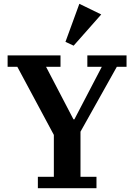

<svg xmlns="http://www.w3.org/2000/svg" viewBox="-20 -989 708 1009"><path d="M179 -60H263V-280L71 -638H20V-698H298V-638H222L366 -362H371L515 -638H439V-698H645V-638H594L403 -297V-60H487V0H179ZM324 -769 397 -969 512 -913 367 -749Z"/></svg>

Font: IBM Plex Serif SmBld
Style: Regular
Weight: 600
Designer: Mike Abbink, Paul van der Laan, Pieter van Rosmalen
Foundry: Bold Monday
Version: Version 3.001